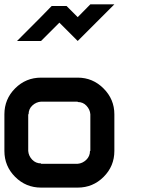

<svg xmlns="http://www.w3.org/2000/svg" viewBox="-20 -853 707 873"><path d="M333.3 -108.3Q355 -110 372.1 -126.2Q389.2 -142.5 389.2 -166.7H390.8V-333.3Q389.2 -355 373.3 -372.1Q357.5 -389.2 333.3 -389.2V-390.8H166.7Q144.2 -389.2 127.1 -373.3Q110 -357.5 110 -333.3H108.3V-166.7Q110 -144.2 126.2 -127.1Q142.5 -110 166.7 -110V-108.3ZM333.3 0H166.7Q97.5 0 48.8 -48.8Q0 -97.5 0 -166.7V-333.3Q0 -402.5 48.8 -451.2Q97.5 -500 166.7 -500H333.3Q401.7 -500 450.8 -450.8Q500 -401.7 500 -333.3V-166.7Q500 -97.5 451.2 -48.8Q402.5 0 333.3 0ZM333.3 -666.7 250 -750 166.7 -666.7H57.5Q194.2 -803.3 215 -825.8H282.5L333.3 -775L390.8 -833.3H500Z"/></svg>

Font: 0xA000-Squareish-Mono
Style: Squareish-Mono-Bold
Weight: 700
Version: Version 0.1